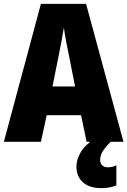

<svg xmlns="http://www.w3.org/2000/svg" viewBox="-20 -735 660 995"><path d="M429 0 400 -138H222L192 0H0L192 -715H426L620 0ZM340 -434Q332 -471 323.5 -515.5Q315 -560 311 -592Q306 -561 298 -517.5Q290 -474 282 -436L252 -287H369ZM499 94Q499 111 509.5 121.5Q520 132 539 132Q552 132 563.5 129Q575 126 583 121V226Q570 231 550.5 235.5Q531 240 505 240Q444 240 410 210Q376 180 376 128Q376 95 396.5 57Q417 19 473 -19L553 0Q521 33 510 53Q499 73 499 94Z"/></svg>

Font: Noto Sans Thai Cond Blk
Style: Regular
Weight: 900
Width: 3
Designer: Monotype Design Team
Foundry: Monotype Imaging Inc.
Version: Version 2.002; ttfautohint (v1.8.4.7-5d5b)